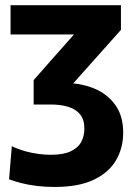

<svg xmlns="http://www.w3.org/2000/svg" viewBox="-20 -519 525 743"><path d="M191.1 204.5Q154.2 204.5 121.6 200.4Q89.1 196.3 62.1 189.5Q35.1 182.6 15.1 174.8L25.7 46.7Q51.4 58.9 77.9 66.3Q104.4 73.6 129.7 76.8Q155.1 80 176.2 80Q225.4 80 253.9 66.4Q282.4 52.9 294.5 29.9Q306.5 6.8 306.5 -20.9Q306.5 -55.8 290.1 -76.2Q273.7 -96.7 244.2 -105.6Q214.6 -114.6 175.2 -114.6Q159.9 -114.6 142.6 -114.6Q125.3 -114.6 110.2 -114.6V-208.9Q126.5 -227.1 142.6 -245.7Q158.7 -264.3 174.8 -282.4L291.3 -413.8L310.9 -385.5H213Q189.4 -385.5 156.7 -385.5Q124.1 -385.5 88.5 -385.5Q52.8 -385.5 20.8 -385.5V-499H448V-403.3Q415.1 -366.4 382.5 -329.9Q350 -293.4 317 -256.5L242.5 -172.8L202.2 -197.7H231.8Q292.4 -197.7 343.4 -177Q394.4 -156.3 425.6 -113.7Q456.7 -71.2 456.7 -5.4Q456.7 53.3 429.2 100.8Q401.7 148.3 343.2 176.4Q284.6 204.5 191.1 204.5Z"/></svg>

Font: Commissioner Thin
Style: Regular
Weight: 100
Designer: Kostas Bartsokas
Foundry: Kostas Bartsokas
Version: Version 1.001;gftools[0.9.23]